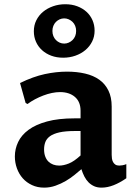

<svg xmlns="http://www.w3.org/2000/svg" viewBox="-20 -859 625 889"><path d="M356.9 -75.7Q343.3 -64 325 -49.1Q306.6 -34.2 284.7 -21.2Q262.7 -8.3 237.3 0.7Q211.9 9.8 184.1 9.8Q153.3 9.8 128.2 -2Q103 -13.7 85.4 -33.4Q67.9 -53.2 58.3 -79.6Q48.8 -106 48.8 -134.8Q48.8 -169.4 64 -201.4Q79.1 -233.4 112.1 -257.8Q145 -282.2 197.8 -296.6Q250.5 -311 325.7 -311H353V-346.2Q353 -387.7 326.9 -410.2Q300.8 -432.6 257.8 -432.6Q240.2 -432.6 220.2 -428.5Q200.2 -424.3 180.4 -416.7Q160.6 -409.2 141.8 -399.2Q123 -389.2 107.4 -377.4L98.6 -382.3L72.8 -474.6Q133.8 -504.4 187.3 -515.9Q240.7 -527.3 290 -527.3Q335.9 -527.3 374.3 -518.3Q412.6 -509.3 439.7 -490Q466.8 -470.7 481.9 -439.9Q497.1 -409.2 497.1 -365.7V-142.1Q497.1 -133.8 498.3 -125Q499.5 -116.2 503.4 -108.9Q507.3 -101.6 514.2 -96.9Q521 -92.3 532.2 -92.3Q539.1 -92.3 547.4 -93.8Q555.7 -95.2 564.9 -99.1V-33.7Q535.6 -13.2 506.6 -1.7Q477.5 9.8 450.2 9.8Q430.7 9.8 416 3.2Q401.4 -3.4 390.1 -14.6Q378.9 -25.9 370.8 -41.5Q362.8 -57.1 356.9 -75.7ZM353 -252.4H328.1Q283.2 -252.4 255.1 -246.1Q227.1 -239.7 211.4 -228.3Q195.8 -216.8 189.9 -201.2Q184.1 -185.5 184.1 -167.5Q184.1 -148.4 189.5 -134.3Q194.8 -120.1 204.3 -110.8Q213.9 -101.6 226.6 -96.9Q239.3 -92.3 253.9 -92.3Q274.9 -92.3 299.1 -102.1Q323.2 -111.8 353 -139.2ZM222.7 -715.8Q222.7 -702.6 227.1 -691.9Q231.4 -681.2 239 -673.6Q246.6 -666 256.3 -661.6Q266.1 -657.2 277.3 -657.2Q288.1 -657.2 298.1 -661.6Q308.1 -666 315.9 -673.6Q323.7 -681.2 328.1 -691.9Q332.5 -702.6 332.5 -715.8Q332.5 -728.5 328.1 -739.3Q323.7 -750 315.9 -757.6Q308.1 -765.1 298.1 -769.5Q288.1 -773.9 277.3 -773.9Q266.1 -773.9 256.3 -769.5Q246.6 -765.1 239 -757.6Q231.4 -750 227.1 -739.3Q222.7 -728.5 222.7 -715.8ZM136.7 -714.4Q136.7 -742.2 148.2 -765.1Q159.7 -788.1 179.4 -804.4Q199.2 -820.8 225.8 -830.1Q252.4 -839.4 282.2 -839.4Q312.5 -839.4 337.4 -830.1Q362.3 -820.8 380.4 -804.4Q398.4 -788.1 408.2 -765.6Q418 -743.2 418 -716.8Q418 -689.5 406.5 -666.5Q395 -643.6 375.2 -627Q355.5 -610.4 328.9 -601.1Q302.2 -591.8 272.5 -591.8Q242.2 -591.8 217.3 -601.1Q192.4 -610.4 174.3 -627Q156.2 -643.6 146.5 -665.8Q136.7 -688 136.7 -714.4Z"/></svg>

Font: Proza Libre
Style: SemiBold
Weight: 600
Designer: Jasper de Waard
Foundry: Jasper de Waard
Version: Version 1.000; ttfautohint (v1.4.1.8-43bc) -l 8 -r 50 -G 200